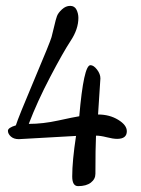

<svg xmlns="http://www.w3.org/2000/svg" viewBox="-20 -624 480 654"><path d="M239 -161 44 -150Q27 -150 17 -159Q7 -168 7 -178.5Q7 -189 34 -197Q42 -223 96.5 -352Q151 -481 155.5 -497.5Q160 -514 165 -536Q170 -558 174 -569Q178 -580 191 -592Q204 -604 219 -604Q234 -604 240.5 -591Q247 -578 247 -563Q247 -525 221 -485.5Q195 -446 151 -362Q107 -278 78 -202Q126 -202 178.5 -213.5Q231 -225 250 -228Q265 -402 288 -402Q299 -402 310.5 -387Q322 -372 322 -357L314 -234Q353 -234 382.5 -216Q412 -198 412 -177Q412 -151 379 -151Q365 -151 343.5 -156.5Q322 -162 307 -162Q305 -120 305 -32Q305 -14 289.5 -2Q274 10 246 10Q226 10 226 -23Q226 -76 239 -161Z"/></svg>

Font: Cookie
Style: Regular
Weight: 400
Designer: Ania Kruk
Foundry: Ania Kruk
Version: Version 1.004